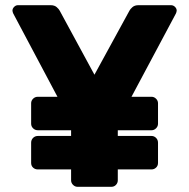

<svg xmlns="http://www.w3.org/2000/svg" viewBox="-20 -720 729 740"><path d="M279 0Q269 0 261.5 -7.5Q254 -15 254 -25V-248L31 -668Q30 -671 29 -673.5Q28 -676 28 -679Q28 -687 34.5 -693.5Q41 -700 49 -700H175Q190 -700 198.5 -692.5Q207 -685 210 -679L344 -432L479 -679Q482 -685 490.5 -692.5Q499 -700 514 -700H639Q648 -700 654.5 -693.5Q661 -687 661 -679Q661 -676 660 -673.5Q659 -671 658 -668L434 -248V-25Q434 -15 427 -7.5Q420 0 409 0ZM126 -67Q115 -67 107.5 -74Q100 -81 100 -92V-170Q100 -181 107.5 -188.5Q115 -196 126 -196H564Q574 -196 581.5 -188.5Q589 -181 589 -170V-92Q589 -81 581.5 -74Q574 -67 564 -67ZM126 -218Q115 -218 107.5 -225.5Q100 -233 100 -243V-322Q100 -332 107.5 -339.5Q115 -347 126 -347H564Q574 -347 581.5 -339.5Q589 -332 589 -322V-243Q589 -233 581.5 -225.5Q574 -218 564 -218Z"/></svg>

Font: Rubik Light
Style: Bold
Weight: 700
Version: Version 2.104